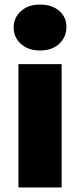

<svg xmlns="http://www.w3.org/2000/svg" viewBox="-20 -824 353 844"><path d="M61 0V-542H251V0ZM156 -602Q104 -602 72 -631Q40 -660 40 -703Q40 -746 72 -775Q104 -804 156 -804Q208 -804 240 -776.5Q272 -749 272 -706Q272 -661 240.5 -631.5Q209 -602 156 -602Z"/></svg>

Font: Montserrat Thin ExtraBold
Style: Regular
Weight: 800
Version: Version 9.000